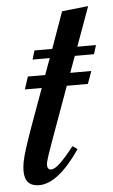

<svg xmlns="http://www.w3.org/2000/svg" viewBox="-51 -718 450 763"><g transform="rotate(-5 174.0 -336.0)"><path d="M74.5 10.5Q17 10.5 17 -51Q17 -66.5 20.5 -85.8Q24 -105 34.2 -137.8Q44.5 -170.5 64.5 -226.5L118 -373.5H50.5L67 -423.5H136L160 -489H91.5L102 -524.5H173L225 -670L330 -681.5L273 -524.5H347.5L336.5 -489H260L236 -423.5H320L302 -373.5H218L166.5 -231.5Q147.5 -179.5 136.5 -148.5Q125.5 -117.5 120.2 -101.5Q115 -85.5 113.5 -78.5Q112 -71.5 112 -67Q112 -47.5 127.5 -47.5Q141 -47.5 162.8 -67.8Q184.5 -88 219.5 -132.5L238.5 -119Q150 10.5 74.5 10.5Z"/></g></svg>

Font: Libre Caslon Condensed Medium Italic
Style: Regular
Weight: 500
Italic angle: -22.583°
Designer: Pablo Impallari, Rodrigo Fuenzalida, Katja Schimmel, Ertekin Erdin
Foundry: Pablo Impallari, Rodrigo Fuenzalida
Version: Version 2.000; ttfautohint (v1.8.4.7-5d5b);gftools[0.9.33]